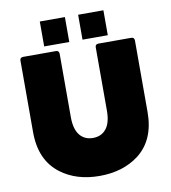

<svg xmlns="http://www.w3.org/2000/svg" viewBox="-98 -1001 982 1100"><g transform="rotate(-10 393.0 -451.5)"><path d="M393 14Q258 14 167 -55Q60 -136 60 -299V-716Q60 -733 78 -734H270Q287 -734 288 -716V-347Q288 -277 316 -242Q344 -207 393 -207Q442 -207 470 -242Q498 -277 498 -347V-716Q498 -733 516 -734H708Q725 -734 726 -716V-299Q726 -136 620 -55Q528 14 393 14ZM578 -772H431V-917H578ZM354 -772H208V-917H354Z"/></g></svg>

Font: YamahaIndonesia935. App Black
Style: Regular
Weight: 900
Designer: Dalton Maag Ltd
Foundry: Dalton Maag Ltd
Version: Version 1.002; January 01, 2024; Regular/Italic